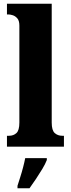

<svg xmlns="http://www.w3.org/2000/svg" viewBox="-20 -780 378 1021"><path d="M17 0V-58H28Q52 -58 67.5 -72.5Q83 -87 83 -128V-644Q83 -670 72 -682.5Q61 -695 47.5 -699Q34 -703 28 -703H17V-760H255V-128Q255 -87 271 -72.5Q287 -58 311 -58H320V0ZM73 208Q79 189 87.5 162.5Q96 136 103 109Q110 82 114 61H229V71Q221 92 205 118.5Q189 145 171 172Q153 199 137 221H73Z"/></svg>

Font: Noto Serif Thai Condensed Black
Style: Regular
Weight: 900
Width: 3
Designer: Monotype Design Team
Foundry: Monotype Imaging Inc.
Version: Version 2.002; ttfautohint (v1.8.4.7-5d5b)